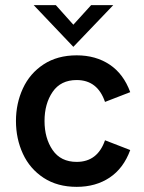

<svg xmlns="http://www.w3.org/2000/svg" viewBox="-20 -717 561 746"><path d="M42 -247Q42 -315 69 -373.5Q96 -432 149.5 -467Q203 -502 278 -502Q352 -502 406 -466Q460 -430 486 -359L388 -321Q359 -406 278 -406Q216 -406 184.5 -360Q153 -314 153 -247Q153 -180 184.5 -134Q216 -88 278 -88Q359 -88 388 -172L486 -134Q460 -63 406 -27Q352 9 278 9Q203 9 149.5 -26Q96 -61 69 -119.5Q42 -178 42 -247ZM111 -697H197L265 -621L334 -697H420L265 -535Z"/></svg>

Font: Hanken Grotesk SemiBold
Style: Regular
Weight: 600
Designer: Alfredo Marco Pradil
Foundry: Hanken Design Co.
Version: Version 3.014